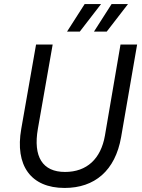

<svg xmlns="http://www.w3.org/2000/svg" viewBox="-20 -920 701 948"><path d="M299 8C447 8 549 -77 578 -243L657 -700H575L498 -250C478 -136 409 -71 301 -71C190 -71 143 -146 167 -284L240 -700H158L85 -284C53 -103 132 8 299 8ZM374 -764 479 -900H398L311 -764ZM507 -764 612 -900H531L444 -764Z"/></svg>

Font: Fixel Text 20240404
Style: Italic
Weight: 400
Width: 4
Italic angle: -10°
Designer: AlfaBravo + MacPaw
Foundry: Kyrylo Tkachov, Marchela Mozhyna, Serhii Makarenko, Maria Weinstein, Zakhar Kryvoshyya
Version: Version 1.211;Glyphs 3.2 (3225)